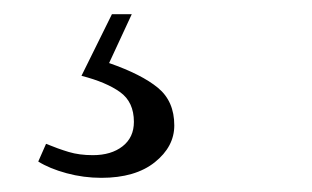

<svg xmlns="http://www.w3.org/2000/svg" viewBox="-20 -20 440 271"><path d="M95 87 138 0H166L134 69Q180 85 203 104Q226 123 226 157Q226 187 198.5 209Q171 231 123 231Q98 231 74 224.5Q50 218 34 208L45 183Q62 190 77 194.5Q92 199 111 199Q137 199 153 186.5Q169 174 169 152Q169 124 149.5 110Q130 96 95 87Z"/></svg>

Font: Source Serif Pro
Style: Italic
Weight: 400
Italic angle: -12°
Designer: Frank Grießhammer
Foundry: Adobe Systems Incorporated
Version: Version 3.001;hotconv 1.0.111;makeotfexe 2.5.65597